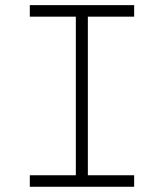

<svg xmlns="http://www.w3.org/2000/svg" viewBox="-20 -713 626 733"><path d="M93.8 0V-43.9H269.5V-649.4H93.8V-693.4H492.2V-649.4H315.4V-43.9H492.2V0Z"/></svg>

Font: Cascadia Code NF ExtraLight
Style: Regular
Weight: 200
Monospace: yes
Designer: Aaron Bell
Foundry: Saja Typeworks
Version: Version 2404.023; ttfautohint (v1.8.4)